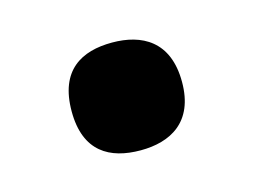

<svg xmlns="http://www.w3.org/2000/svg" viewBox="-41 -217 375 284"><g transform="rotate(-15 146.5 -74.5)"><path d="M146 8C191 8 231 -12 231 -74C231 -137 191 -157 146 -157C99 -157 62 -137 62 -74C62 -12 99 8 146 8Z"/></g></svg>

Font: Noto Serif Devanagari SemiCondensed ExtraBold
Style: Regular
Weight: 800
Width: 4
Designer: Universal Thirst, Indian Type Foundry and the Monotype Design Team
Foundry: Monotype Imaging Inc.
Version: Version 2.004